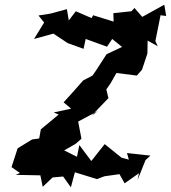

<svg xmlns="http://www.w3.org/2000/svg" viewBox="-20 -767 728 818"><path d="M239 -118 302 -154 327 -176 313 -249 397 -294 370 -274 442 -349 433 -386 451 -412 476 -456 563 -445 585 -470 608 -539 609 -594 652 -570 642 -592 664 -702 688 -699 680 -747 586 -695 553 -733 540 -719 463 -711 464 -675 377 -702 370 -690 303 -719 273 -680 265 -728 195 -709 144 -701 168 -671 125 -601 226 -629 201 -628 269 -583 336 -559 345 -601 436 -568 458 -601C472 -590 486 -578 500 -567L434 -536C414 -506 395 -474 374 -445L334 -424C307 -392 279 -362 251 -331L283 -304L209 -288L230 -279L154 -216L147 -177L117 -173L55 -135L47 -110L29 -55L65 -30L47 -22L152 -20L162 29L204 -11L249 -15L282 31L299 -33L393 -4L425 -16L489 -25L511 14L572 -29L566 0L600 -85L621 -104L521 -115L529 -87L498 -95L426 -153L369 -81L318 -149L308 -99L222 -142Z"/></svg>

Font: Asimov Aggro
Style: It
Weight: 500
Designer: Google
Version: Version 2.000980; 2014